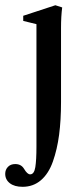

<svg xmlns="http://www.w3.org/2000/svg" viewBox="-53 -473 314 729"><path d="M32.7 236.3Q2 236.3 -15.6 222.7Q-33.2 209 -33.2 187Q-33.2 171.4 -22.9 160.6Q-12.7 149.9 4.9 149.9Q27.8 149.9 38.6 168.5Q50.8 189 61.5 189Q76.7 189 81.1 161.6Q85.4 134.3 85.4 84V-381.3L35.2 -393.6V-413.1L157.2 -453.1L183.1 -444.8Q178.7 -410.6 178.7 -366.7V-85.4Q178.7 -16.6 171.4 38.8Q164.1 94.2 147.9 140.1Q131.8 186 102.5 211.2Q73.2 236.3 32.7 236.3Z"/></svg>

Font: Elstob 10pt Medium
Style: Regular
Weight: 500
Designer: Peter S. Baker
Version: Version 1.015